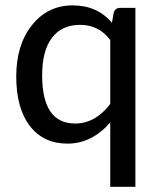

<svg xmlns="http://www.w3.org/2000/svg" viewBox="-20 -537 601 727"><path d="M139.6 -252Q139.6 -69.3 264.2 -69.3Q341.3 -69.3 397.5 -143.6V-385.7Q354 -442.9 283.7 -442.9Q213.9 -442.9 176.8 -394Q139.6 -345.2 139.6 -252ZM435.5 -507.3H492.7V170.4H397.5V-73.2Q327.1 6.8 235.8 6.8Q144.5 6.8 93 -60.1Q41.5 -127 41.5 -247.6Q41.5 -367.7 101.3 -442.1Q161.1 -516.6 254.9 -516.6Q348.6 -516.6 403.8 -450.7L410.6 -488.3Q415.5 -507.3 435.5 -507.3Z"/></svg>

Font: Lato-Medium
Style: Regular
Weight: 500
Designer: Lukasz Dziedzic
Foundry: tyPoland Lukasz Dziedzic
Version: Version 2.006; 2014-01-15